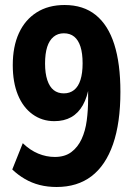

<svg xmlns="http://www.w3.org/2000/svg" viewBox="-20 -736 538 767"><path d="M206 11Q170 11 138.5 3Q107 -5 79.5 -21Q52 -37 29 -59L71 -164Q100 -136 132.5 -122.5Q165 -109 199 -109Q239 -109 265 -128.5Q291 -148 306 -180.5Q321 -213 326.5 -254.5Q332 -296 332 -341V-394H336Q329 -348 311 -316Q293 -284 264.5 -268Q236 -252 197 -252Q148 -252 110 -279.5Q72 -307 51.5 -357Q31 -407 31 -476Q31 -550 55.5 -603.5Q80 -657 126.5 -686.5Q173 -716 238 -716Q313 -716 362.5 -676Q412 -636 436.5 -559Q461 -482 461 -369Q461 -245 431.5 -160Q402 -75 345.5 -32Q289 11 206 11ZM235 -363Q259 -363 276 -376.5Q293 -390 301.5 -417Q310 -444 310 -483Q310 -523 301.5 -549.5Q293 -576 276.5 -589.5Q260 -603 235 -603Q211 -603 194 -589Q177 -575 168.5 -548.5Q160 -522 160 -482Q160 -443 169 -416Q178 -389 194.5 -376Q211 -363 235 -363Z"/></svg>

Font: Nunito Sans 10pt Condensed ExtraBold
Style: Regular
Weight: 800
Width: 3
Designer: Vernon Adams
Foundry: Vernon Adams
Version: Version 3.101;gftools[0.9.27]